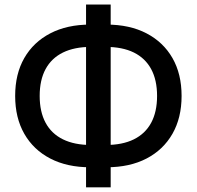

<svg xmlns="http://www.w3.org/2000/svg" viewBox="-20 -784 862 841"><path d="M375 -51.3Q273.9 -51.3 200.2 -89.6Q126.5 -127.9 86.4 -198Q46.4 -268.1 46.4 -363.8Q46.4 -460 86.4 -529.8Q126.5 -599.6 200.2 -637.9Q273.9 -676.3 375 -676.3H446.3Q548.3 -676.3 621.8 -637.9Q695.3 -599.6 735.4 -529.8Q775.4 -460 775.4 -363.8Q775.4 -268.1 735.4 -198Q695.3 -127.9 621.8 -89.6Q548.3 -51.3 446.3 -51.3ZM378.9 -148.9H442.4Q516.1 -148.9 566.2 -173.6Q616.2 -198.2 642.1 -246.1Q668 -293.9 668 -363.8Q668 -433.6 642.1 -481.4Q616.2 -529.3 566.2 -554Q516.1 -578.6 442.4 -578.6H378.9Q306.2 -578.6 255.9 -554Q205.6 -529.3 179.7 -481.4Q153.8 -433.6 153.8 -363.8Q153.8 -294.4 179.7 -246.3Q205.6 -198.2 255.9 -173.6Q306.2 -148.9 378.9 -148.9ZM356.9 36.6V-764.2H464.8V36.6Z"/></svg>

Font: Inter 24pt Medium
Style: Regular
Weight: 500
Designer: Rasmus Andersson
Foundry: rsms
Version: Version 4.001;git-66647c0bb